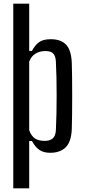

<svg xmlns="http://www.w3.org/2000/svg" viewBox="-20 -820 462 1040"><path d="M51.9 200V-800H138.2V-544.1H152.8Q170.1 -576.2 191.9 -591.9Q213.7 -607.6 255.5 -607.6Q310.4 -607.6 338.4 -577.6Q366.4 -547.5 368.9 -478Q369.9 -447.8 370.5 -400.5Q371 -353.1 371 -300.5Q371 -247.9 370.5 -200.3Q369.9 -152.7 368.9 -122Q366.4 -53 336.4 -22.7Q306.4 7.6 251.5 7.6Q217.4 7.6 194.6 -7.2Q171.8 -22.1 152.8 -56.3H138.2V200ZM221.7 -56.9Q251.5 -56.9 266.3 -70.8Q281.2 -84.6 282.7 -115.8Q284.8 -155.4 285.8 -203.9Q286.8 -252.4 286.8 -303.2Q286.8 -353.9 285.8 -401.3Q284.8 -448.6 282.7 -486.2Q281.2 -516.4 268.5 -529.9Q255.8 -543.5 225.9 -543.5Q194.6 -543.5 171.8 -529.2Q148.9 -514.9 138.2 -486.2V-114.2Q150 -82.4 170 -69.7Q189.9 -56.9 221.7 -56.9Z"/></svg>

Font: Big Shoulders Text SC Thin
Style: Regular
Weight: 100
Designer: Patric King
Foundry: XO Type Co
Version: Version 2.002